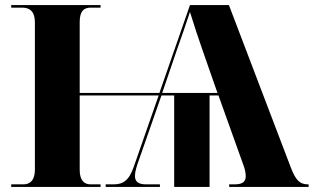

<svg xmlns="http://www.w3.org/2000/svg" viewBox="-20 -734 1232 754"><path d="M24 0H375V-10H336C310 -10 293 -26 293 -67V-359H603L506 -81C487 -24 462 -10 426 -10H395V0H608V-10H554C523 -10 510 -21 510 -43C510 -59 516 -80 526 -107L614 -359H664V0H803V-359H838L934 -91C942 -71 945 -55 945 -42C945 -20 932 -10 901 -10H880V0H1192V-10H1190C1157 -10 1141 -26 1121 -79L879 -714H726L606 -369H293V-648C293 -691 310 -704 336 -704H375V-714H24V-704H67C95 -704 117 -691 117 -646V-67C117 -26 98 -10 72 -10H24ZM617 -369 675 -539C691 -584 709 -635 726 -687C739 -644 761 -578 775 -538L834 -369Z"/></svg>

Font: Noto Serif Display ExtraBold
Style: Regular
Weight: 800
Designer: Monotype Design Team
Foundry: Monotype Imaging Inc.
Version: Version 2.009